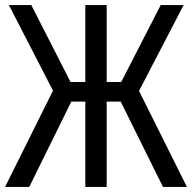

<svg xmlns="http://www.w3.org/2000/svg" viewBox="-22 -734 754 754"><path d="M-2 0H93L258 -335H313V0H397V-335H452L618 0H712L524 -377L699 -714H609L454 -412H397V-714H313V-412H255L101 -714H13L186 -378Z"/></svg>

Font: Noto Sans Condensed
Style: Regular
Weight: 400
Width: 3
Designer: Monotype Design Team
Foundry: Monotype Imaging Inc.
Version: Version 2.013